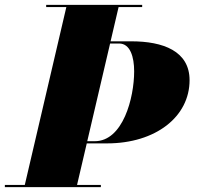

<svg xmlns="http://www.w3.org/2000/svg" viewBox="-65 -770 820 790"><path d="M-45 -9V0H350V-9H252L292 -180H375C576 -180 715 -290 715 -440C715 -560 606 -600 475 -600H390L423 -741H520V-750H125V-741H208L37 -9ZM425 -591C471 -591 487 -535.5 487 -476.5C487 -367.5 441 -189 325 -189H294L388 -591Z"/></svg>

Font: Bodoni* 24pt Fatface
Style: Italic
Weight: 900
Italic angle: -13°
Version: Version 2.3